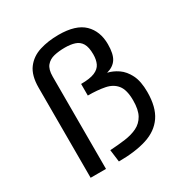

<svg xmlns="http://www.w3.org/2000/svg" viewBox="-166 -859 958 994"><g transform="rotate(-30 312.5 -362.0)"><path d="M92.8 0V-538.6Q92.8 -611.3 123 -651.6Q153.3 -691.9 204.6 -708Q255.9 -724.1 318.4 -724.1Q421.4 -724.1 468.8 -678Q516.1 -631.8 516.1 -554.2Q516.1 -496.6 497.6 -467.8Q479 -439 438.5 -428.2Q469.7 -421.4 499.8 -400.9Q529.8 -380.4 549.6 -341.3Q569.3 -302.2 569.3 -238.3Q569.3 -148.4 533.7 -96.2Q498 -43.9 429.4 -22Q360.8 0 261.7 0L252.4 -72.8Q300.8 -75.7 343 -81.3Q385.3 -86.9 416.7 -102.3Q448.2 -117.7 466.1 -149.4Q483.9 -181.2 483.9 -236.8Q483.9 -299.8 460.4 -329.3Q437 -358.9 394 -367.4Q351.1 -376 293 -376V-445.3Q346.2 -445.3 374.5 -457.3Q402.8 -469.2 413.6 -491.9Q424.3 -514.6 424.3 -546.4Q424.3 -589.8 410.9 -612.1Q397.5 -634.3 372.6 -642.3Q347.7 -650.4 314 -650.4Q278.3 -650.4 249 -643.6Q219.7 -636.7 202.1 -615.7Q184.6 -594.7 184.6 -552.2V0Z"/></g></svg>

Font: Monda
Style: Regular
Weight: 400
Designer: Vernon Adams
Foundry: Vernon Adams
Version: Version 2.100; ttfautohint (v1.8.3)